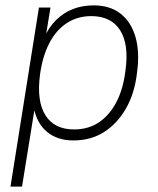

<svg xmlns="http://www.w3.org/2000/svg" viewBox="-20 -515 589 715"><path d="M19 180 125 -487H168L149 -371H143Q161 -413 189 -440.5Q217 -468 252 -481.5Q287 -495 329 -495Q389 -495 428.5 -464.5Q468 -434 484.5 -377.5Q501 -321 490 -242Q481 -166 448.5 -110Q416 -54 367 -23Q318 8 253 8Q194 8 155.5 -23.5Q117 -55 105 -117H110L62 180ZM256 -33Q309 -33 348.5 -59.5Q388 -86 413.5 -135Q439 -184 447 -251Q461 -349 427.5 -402Q394 -455 320 -455Q268 -455 228 -428.5Q188 -402 163 -353Q138 -304 129 -237Q116 -139 149 -86Q182 -33 256 -33Z"/></svg>

Font: Nunito Sans 10pt SemiCondensed ExtraLight
Style: Italic
Weight: 250
Width: 4
Italic angle: -9°
Designer: Vernon Adams
Foundry: Vernon Adams
Version: Version 3.101;gftools[0.9.27]